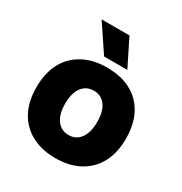

<svg xmlns="http://www.w3.org/2000/svg" viewBox="-184 -926 1019 1074"><g transform="rotate(30 325.0 -389.0)"><path d="M325 12Q236 12 170.5 -23.5Q105 -59 70.5 -124Q36 -189 36 -279Q36 -371 70.5 -436Q105 -501 170 -536.5Q235 -572 325 -572Q461 -572 537.5 -494.5Q614 -417 614 -279Q614 -189 579.5 -124Q545 -59 480 -23.5Q415 12 325 12ZM325 -137Q373 -137 400.5 -175Q428 -213 428 -280Q428 -349 400.5 -386Q373 -423 325 -423Q277 -423 249 -386Q221 -349 221 -279Q221 -212 249 -174.5Q277 -137 325 -137ZM428 -617H278L162 -790H342Z"/></g></svg>

Font: Azeret Mono Thin ExtraBold
Style: Regular
Weight: 800
Version: Version 1.002